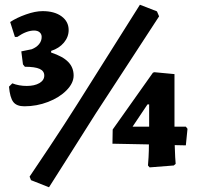

<svg xmlns="http://www.w3.org/2000/svg" viewBox="-20 -699 835 811"><path d="M18 -333 32 -347Q60 -336 93 -336Q126 -336 146.5 -348Q167 -360 167 -380Q167 -399 147.5 -408Q128 -417 85 -417L77 -427L70 -482L114 -491Q134 -499 145 -512.5Q156 -526 156 -543Q156 -555 147.5 -562.5Q139 -570 124 -570Q92 -570 53 -543H43L23 -606Q50 -624 89.5 -638Q129 -652 160 -652Q210 -652 240 -630Q270 -608 270 -572Q270 -543 250 -519Q230 -495 196 -484V-477Q245 -461 268 -437.5Q291 -414 291 -380Q291 -348 261 -317.5Q231 -287 183 -268.5Q135 -250 83 -250Q50 -250 36 -268.5Q22 -287 18 -333ZM111 62 105 47Q125 18 189.5 -79Q254 -176 307 -260L571 -679L643 -651L652 -630Q623 -585 543.5 -463.5Q464 -342 384 -219Q315 -110 260 -23Q205 64 187 92ZM605 0Q606 -8 607.5 -35Q609 -62 609 -89L455 -92L456 -152L626 -392L632 -394L717 -386V-164H765L772 -155L765 -85L718 -86Q719 -56 720 -35Q721 -14 722 -7L714 0L612 8ZM610 -164V-258H603L540 -164Z"/></svg>

Font: Alegreya SC ExtraBold
Style: Regular
Weight: 800
Designer: Juan Pablo del Peral
Foundry: Huerta Tipografica
Version: Version 2.007; ttfautohint (v1.6)